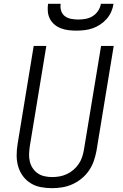

<svg xmlns="http://www.w3.org/2000/svg" viewBox="-20 -975 640 1003"><path d="M252 8Q222 8 193 2.5Q164 -3 140 -18Q116 -33 99.5 -55.5Q83 -78 75 -105.5Q67 -133 67 -163Q67 -193 72 -223L156 -735H222L136 -213Q133 -193 132 -172.5Q131 -152 135.5 -132.5Q140 -113 150.5 -97Q161 -81 176.5 -70Q192 -59 212 -54.5Q232 -50 252 -50Q272 -50 291.5 -53.5Q311 -57 330 -66Q349 -75 365 -89Q381 -103 392.5 -120.5Q404 -138 410 -157.5Q416 -177 419 -196L508 -735H574L484 -187Q479 -160 470 -134Q461 -108 445 -84.5Q429 -61 406.5 -42.5Q384 -24 358.5 -12.5Q333 -1 305.5 3.5Q278 8 252 8ZM379 -815Q358 -815 337.5 -817.5Q317 -820 298.5 -827Q280 -834 265 -846.5Q250 -859 241 -876Q232 -893 230 -913.5Q228 -934 231 -955H297Q294 -936 299.5 -918.5Q305 -901 319 -890.5Q333 -880 351.5 -876.5Q370 -873 389 -873Q408 -873 427.5 -876.5Q447 -880 464 -890.5Q481 -901 492.5 -918.5Q504 -936 507 -955H573Q570 -934 561 -913.5Q552 -893 537 -876Q522 -859 503 -846.5Q484 -834 463.5 -827Q443 -820 421.5 -817.5Q400 -815 379 -815Z"/></svg>

Font: Iosevka Aile Light Oblique
Style: Regular
Weight: 300
Italic angle: -9°
Designer: Belleve Invis
Foundry: Belleve Invis
Version: Version 31.1.0; ttfautohint (v1.8.4)